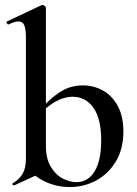

<svg xmlns="http://www.w3.org/2000/svg" viewBox="-20 -745 554 778"><path d="M480 -213Q480 -141 449 -90Q418 -39 368.5 -13Q319 13 263 13Q185 13 123 -33L38 6H36Q32 6 30.5 2Q29 -2 33 -3Q60 -20 72.5 -42.5Q85 -65 85 -103V-592Q85 -627 78.5 -642.5Q72 -658 55 -658Q39 -658 15 -646H14Q10 -646 7.5 -651.5Q5 -657 8 -658L148 -724L152 -725Q156 -725 161 -721Q166 -717 166 -714V-325Q199 -359 235 -379Q271 -399 316 -399Q360 -399 397.5 -378Q435 -357 457.5 -315Q480 -273 480 -213ZM390 -176Q390 -264 358.5 -308.5Q327 -353 274 -353Q222 -353 166 -306V-154Q166 -102 186 -69Q206 -36 234.5 -21.5Q263 -7 290 -7Q337 -7 363.5 -51Q390 -95 390 -176Z"/></svg>

Font: Cormorant Garamond SemiBold
Style: Regular
Weight: 600
Designer: Christian Thalmann (Catharsis Fonts)
Version: Version 3.000